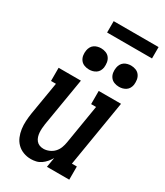

<svg xmlns="http://www.w3.org/2000/svg" viewBox="-227 -1013 953 1111"><g transform="rotate(30 250.0 -457.5)"><path d="M173 8Q147 8 123 -1Q99 -10 81.5 -27.5Q64 -45 54.5 -68Q45 -91 41.5 -116.5Q38 -142 39.5 -168.5Q41 -195 45 -221L82 -442H49V-530H198L144 -207Q142 -193 141 -178.5Q140 -164 141 -150.5Q142 -137 146 -124Q150 -111 158.5 -100.5Q167 -90 179.5 -85Q192 -80 207 -80Q225 -80 244 -88Q263 -96 276.5 -110.5Q290 -125 297 -143.5Q304 -162 307 -181L350 -442H317V-530H466L393 -88H426V0H277L288 -65Q279 -49 267 -35Q255 -21 240 -10.5Q225 0 207.5 4Q190 8 173 8ZM406 -609Q389 -609 373.5 -615Q358 -621 348.5 -634Q339 -647 336.5 -663.5Q334 -680 337 -697Q339 -709 345 -720Q351 -731 361 -738Q371 -745 383 -748Q395 -751 406 -751Q423 -751 438.5 -745Q454 -739 463.5 -726Q473 -713 475.5 -696.5Q478 -680 476 -663Q474 -651 468 -640Q462 -629 451.5 -622Q441 -615 429.5 -612Q418 -609 406 -609ZM206 -609Q189 -609 173.5 -615Q158 -621 148.5 -634Q139 -647 136.5 -663.5Q134 -680 137 -697Q139 -709 145 -720Q151 -731 161 -738Q171 -745 183 -748Q195 -751 206 -751Q223 -751 238.5 -745Q254 -739 263.5 -726Q273 -713 275.5 -696.5Q278 -680 276 -663Q274 -651 268 -640Q262 -629 251.5 -622Q241 -615 229.5 -612Q218 -609 206 -609ZM190 -847V-923H490V-847Z"/></g></svg>

Font: Iosevka Curly Slab SmBdObl
Style: Regular
Weight: 600
Italic angle: -9°
Monospace: yes
Designer: Belleve Invis
Foundry: Belleve Invis
Version: Version 11.0.0; ttfautohint (v1.8.3)